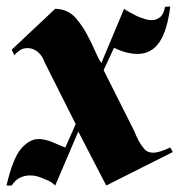

<svg xmlns="http://www.w3.org/2000/svg" viewBox="-36 -555 552 591"><path d="M102 -362Q95 -383 80.5 -395Q66 -407 49 -407Q46 -407 43.5 -406.5Q41 -406 38 -406Q30 -404 22.5 -398.5Q15 -393 8 -385L0 -402L134 -528Q174 -527 198.5 -498Q223 -469 239 -435Q247 -420 253 -406Q259 -392 265 -380Q268 -374 270.5 -369.5Q273 -365 276 -361L346 -528Q351 -524 358 -520Q365 -516 373 -512Q380 -508 387.5 -504.5Q395 -501 403 -499Q410 -496 417 -494.5Q424 -493 431 -493Q445 -493 456.5 -502Q468 -511 472 -534L488 -535Q479 -461 454.5 -425Q430 -389 387 -389Q372 -389 353.5 -393.5Q335 -398 315 -408L283 -339L378 -150Q381 -142 384 -135.5Q387 -129 390 -123Q399 -107 408.5 -96Q418 -85 435 -85Q445 -85 458 -89Q471 -93 488 -101L496 -87L291 16L205 -150L134 16Q131 13 126.5 9.5Q122 6 115 2Q104 -3 88.5 -9Q73 -15 56 -15Q40 -15 25.5 -8Q11 -1 0 16H-16Q4 -69 29.5 -98Q55 -127 83 -127Q93 -127 103.5 -124.5Q114 -122 124 -118Q129 -116 133.5 -114Q138 -112 143 -110Q148 -108 153.5 -105.5Q159 -103 165 -101L197 -173Z"/></svg>

Font: Fette UNZ Fraktur
Style: Regular
Weight: 900
Foundry: UNZ1 Extensions by Catfonts.de
Version: Version 0.000 2012 initial release